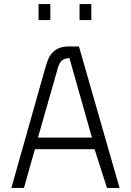

<svg xmlns="http://www.w3.org/2000/svg" viewBox="-20 -926 644 946"><path d="M170 -906H228V-827H170ZM372 -906H430V-827H372ZM205 -598Q211 -619 219 -637.5Q227 -656 241 -669.5Q255 -683 275 -690.5Q295 -698 325 -697H369L569 0H507L446 -191H152L98 0H36ZM167 -248H433L322 -640Q291 -638 279.5 -622Q268 -606 263 -584Z"/></svg>

Font: Panefresco 250wt
Style: Regular
Weight: 300
Version: Version 1.000